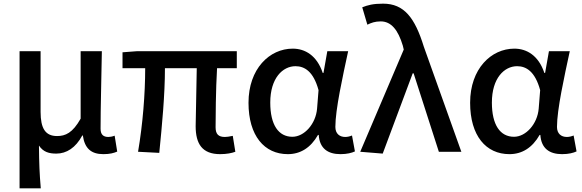

<svg xmlns="http://www.w3.org/2000/svg" viewBox="-20 -830 3185 1050"><path d="M87 200H203C196 117 194 66 193 -34C217 2 249 10 288 10C344 10 394 -22 430 -89H433C443 -19 478 13 545 13C581 13 602 7 621 -1L607 -88C594 -83 582 -81 573 -81C546 -81 530 -93 530 -126C530 -246 535 -408 537 -550H421V-181C377 -103 338 -86 292 -86C228 -86 202 -128 202 -218V-550H87Z M1184 13C1220 13 1248 7 1267 0L1253 -87C1234 -83 1220 -81 1210 -81C1176 -81 1159 -95 1159 -134C1159 -178 1160 -341 1167 -457H1275V-550H729L650 -544V-457H774C774 -317 761 -153 735 0L851 6C866 -144 882 -310 882 -457H1056C1055 -346 1050 -190 1050 -140C1050 -43 1086 13 1184 13Z M1554 13C1623 13 1679 -22 1719 -92H1723C1728 -18 1773 13 1842 13C1878 13 1904 6 1921 -2L1905 -89C1893 -84 1880 -81 1868 -81C1837 -81 1814 -99 1814 -136C1814 -231 1854 -411 1884 -550H1770L1749 -431H1745C1713 -527 1648 -564 1581 -564C1454 -564 1339 -454 1339 -268C1339 -87 1426 13 1554 13ZM1579 -82C1503 -82 1458 -147 1458 -269C1458 -403 1526 -468 1596 -468C1645 -468 1694 -440 1722 -337L1714 -236C1707 -152 1644 -82 1579 -82Z M2073 10 2237 -429H2242L2380 0H2503L2298 -574C2249 -733 2190 -810 2075 -810C2020 -810 1991 -802 1961 -790L1989 -695C2010 -705 2030 -713 2062 -713C2119 -713 2157 -667 2183 -580L2188 -559L1950 0Z M2766 13C2835 13 2891 -22 2931 -92H2935C2940 -18 2985 13 3054 13C3090 13 3116 6 3133 -2L3117 -89C3105 -84 3092 -81 3080 -81C3049 -81 3026 -99 3026 -136C3026 -231 3066 -411 3096 -550H2982L2961 -431H2957C2925 -527 2860 -564 2793 -564C2666 -564 2551 -454 2551 -268C2551 -87 2638 13 2766 13ZM2791 -82C2715 -82 2670 -147 2670 -269C2670 -403 2738 -468 2808 -468C2857 -468 2906 -440 2934 -337L2926 -236C2919 -152 2856 -82 2791 -82Z"/></svg>

Font: Noto Sans JP Medium
Style: Regular
Weight: 500
Designer: Ryoko NISHIZUKA  (kana, bopomofo & ideographs); Paul D. Hunt (Latin, Greek & Cyrillic); Sandoll Communications , Soo-you
Foundry: Adobe
Version: Version 2.002;hotconv 1.0.116;makeotfexe 2.5.65601